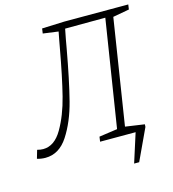

<svg xmlns="http://www.w3.org/2000/svg" viewBox="-152 -797 959 1065"><g transform="rotate(-15 327.5 -264.5)"><path d="M679 -667 585 -650 490 -45 600 -29 599 -14 515 166H486L539 0H335L339 -28L444 -43L541 -657L310 -656Q303 -624 298.5 -597Q294 -570 290 -549Q258 -371 229.5 -260Q201 -149 150 -70.5Q99 8 20 8Q-4 8 -28 1L-14 -47Q4 -42 20 -42Q85 -42 129 -117.5Q173 -193 199 -296Q225 -399 254 -560Q257 -578 261.5 -601Q266 -624 271 -650L183 -662L187 -690L316 -695H683Z"/></g></svg>

Font: Bitter Pro Light
Style: Italic
Weight: 300
Italic angle: -9°
Designer: Sol Matas, and Bitter project Authors
Foundry: Sol Matas
Version: Version 1.010